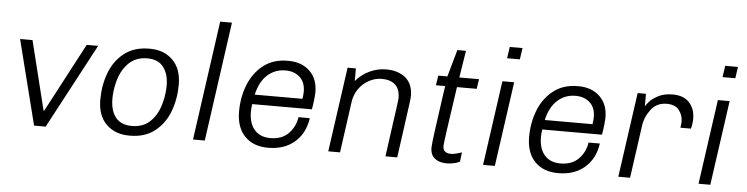

<svg xmlns="http://www.w3.org/2000/svg" viewBox="-45 -932 4489 1154"><g transform="rotate(5 2199.5 -355.0)"><path d="M232 -95H236L456 -511H525L253 0H183L54 -511H129Z M1028 -321Q1028 -235 1000 -160Q972 -85 912.5 -37.5Q853 10 763 10H758Q672 10 619 -42Q566 -94 566 -190Q566 -276 594 -351.5Q622 -427 682 -474Q742 -521 833 -521H838Q922 -521 975 -468.5Q1028 -416 1028 -321ZM648 -289Q638 -245 638 -202Q638 -131 670 -90Q702 -49 769 -49Q839 -49 882.5 -93.5Q926 -138 943 -209Q956 -260 956 -308Q956 -378 924 -420Q892 -462 826 -462Q754 -462 709 -414Q664 -366 648 -289Z M1314 -720 1213 0H1142L1243 -720Z M1850 -348Q1850 -333 1846.5 -301Q1843 -269 1838 -243H1478Q1474 -218 1474 -197Q1474 -127 1508 -88Q1542 -49 1604 -49Q1673 -49 1713 -89.5Q1753 -130 1762 -189H1830Q1817 -96 1754.5 -43Q1692 10 1598 10H1594Q1506 10 1454.5 -43Q1403 -96 1403 -192Q1403 -278 1432.5 -353Q1462 -428 1521.5 -474.5Q1581 -521 1667 -521H1673Q1752 -521 1801 -474.5Q1850 -428 1850 -348ZM1488 -301H1776Q1780 -326 1780 -345Q1780 -401 1746.5 -431.5Q1713 -462 1660 -462Q1597 -462 1551.5 -421Q1506 -380 1488 -301Z M2424 -374Q2424 -363 2418 -318.5Q2412 -274 2400 -187L2374 0H2303L2325 -160Q2338 -254 2344.5 -300Q2351 -346 2351 -355Q2351 -409 2322.5 -435.5Q2294 -462 2241 -462Q2201 -462 2164 -442Q2127 -422 2102.5 -387Q2078 -352 2072 -309L2029 0H1958L2030 -511H2080V-435Q2116 -477 2164 -499Q2212 -521 2262 -521Q2335 -521 2379.5 -484Q2424 -447 2424 -374Z M2730 -674 2704 -511H2823L2814 -452H2695Q2645 -114 2645 -94Q2645 -68 2659 -58.5Q2673 -49 2695 -49Q2706 -49 2726 -54Q2746 -59 2759 -64L2752 -7Q2736 1 2714.5 5.5Q2693 10 2673 10Q2628 10 2601 -11.5Q2574 -33 2574 -77Q2574 -107 2616 -399Q2622 -435 2624 -452H2568L2577 -511H2632L2678 -674Z M3057 -651H2980L2990 -720H3067ZM2963 0H2892L2964 -511H3035Z M3600 -348Q3600 -333 3596.5 -301Q3593 -269 3588 -243H3228Q3224 -218 3224 -197Q3224 -127 3258 -88Q3292 -49 3354 -49Q3423 -49 3463 -89.5Q3503 -130 3512 -189H3580Q3567 -96 3504.5 -43Q3442 10 3348 10H3344Q3256 10 3204.5 -43Q3153 -96 3153 -192Q3153 -278 3182.5 -353Q3212 -428 3271.5 -474.5Q3331 -521 3417 -521H3423Q3502 -521 3551 -474.5Q3600 -428 3600 -348ZM3238 -301H3526Q3530 -326 3530 -345Q3530 -401 3496.5 -431.5Q3463 -462 3410 -462Q3347 -462 3301.5 -421Q3256 -380 3238 -301Z M4126 -386Q4126 -370 4123 -350.5Q4120 -331 4117 -326H4054Q4058 -349 4058 -363Q4058 -402 4034.5 -432Q4011 -462 3960 -462Q3900 -462 3865 -416Q3830 -370 3823 -315L3779 0H3708L3780 -511H3830V-435Q3835 -445 3852 -464.5Q3869 -484 3904.5 -502.5Q3940 -521 3991 -521Q4057 -521 4091.5 -483.5Q4126 -446 4126 -386Z M4357 -651H4280L4290 -720H4367ZM4263 0H4192L4264 -511H4335Z"/></g></svg>

Font: Chivo Light Italic
Style: Regular
Weight: 300
Italic angle: -8.05°
Designer: Hector Gatti
Foundry: Omnibus-Type
Version: Version 1.007